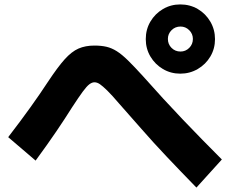

<svg xmlns="http://www.w3.org/2000/svg" viewBox="-20 -833 1040 868"><path d="M795 -500Q752 -500 716.5 -521Q681 -542 660 -577.5Q639 -613 639 -656Q639 -700 660 -735.5Q681 -771 716.5 -792Q752 -813 795 -813Q839 -813 874.5 -792Q910 -771 931 -735Q952 -699 952 -656Q952 -613 931 -577.5Q910 -542 874 -521Q838 -500 795 -500ZM796 -600Q819 -600 835.5 -616.5Q852 -633 852 -657Q852 -680 835.5 -696.5Q819 -713 796 -713Q772 -713 755.5 -696.5Q739 -680 739 -657Q739 -633 755.5 -616.5Q772 -600 796 -600ZM868 15Q792 -63 731.5 -127Q671 -191 620.5 -249Q570 -307 520 -363Q486 -403 465 -423.5Q444 -444 431.5 -452.5Q419 -461 407 -461Q396 -461 384 -452Q372 -443 354 -418.5Q336 -394 306 -348Q274 -297 235 -239.5Q196 -182 141 -107L17 -213Q74 -287 118 -348.5Q162 -410 196 -462Q241 -530 272.5 -565Q304 -600 335 -613.5Q366 -627 407 -627Q438 -627 461.5 -621.5Q485 -616 508 -601.5Q531 -587 559 -559.5Q587 -532 627 -488Q720 -383 807 -292Q894 -201 983 -112Z"/></svg>

Font: M PLUS 2 Thin ExtraBold
Style: Regular
Weight: 800
Version: Version 1.001